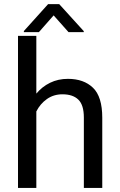

<svg xmlns="http://www.w3.org/2000/svg" viewBox="-20 -927 591 947"><path d="M159.2 -750V-465.3Q187.5 -499.5 227.1 -518.8Q266.6 -538.1 314.9 -538.1Q393.1 -538.1 438.7 -494.1Q484.4 -450.2 484.4 -346.2V0H393.6V-347.2Q393.6 -409.2 366.5 -435.5Q339.4 -461.9 288.1 -461.9Q244.6 -461.9 211.4 -438.5Q178.2 -415 159.2 -377.4V0H68.8V-750ZM272 -906.7 393.1 -773.4V-768.6H317.9L244.6 -851.1L171.9 -768.6H97.7V-773.9L217.3 -906.7Z"/></svg>

Font: Vazirmatn UI
Style: Regular
Weight: 400
Designer: Saber Rastikerdar
Foundry: Saber Rastikerdar
Version: Version 33.003